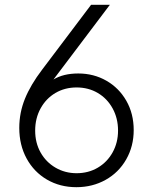

<svg xmlns="http://www.w3.org/2000/svg" viewBox="-20 -765 632 797"><path d="M60 -234Q60 -297 83.5 -355Q107 -413 155 -476L358 -745H436L202 -435Q243 -460 305 -460Q369 -460 421.5 -430Q474 -400 504.5 -346.5Q535 -293 535 -225Q535 -158 504 -103.5Q473 -49 418.5 -18.5Q364 12 297 12Q229 12 175 -19.5Q121 -51 90.5 -107Q60 -163 60 -234ZM298 -46Q347 -46 386 -69Q425 -92 447.5 -132.5Q470 -173 470 -223Q470 -274 447.5 -315Q425 -356 386 -379Q347 -402 298 -402Q249 -402 210 -379Q171 -356 148.5 -315Q126 -274 126 -223Q126 -172 148.5 -132Q171 -92 210.5 -69Q250 -46 298 -46Z"/></svg>

Font: Evergrow Sans
Style: Light
Weight: 300
Foundry: 10Web
Version: Version 1.000